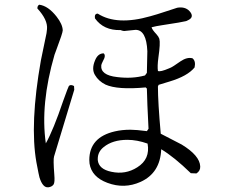

<svg xmlns="http://www.w3.org/2000/svg" viewBox="-20 -763 960 817"><path d="M816 -25 792 -26Q721 -95 666 -128Q662 -27 578 11Q509 42 437 15Q370 -10 361 -67Q360 -74 360 -82Q360 -179 469 -204Q499 -211 535 -211Q559 -211 605 -205L612 -215Q606 -329 605 -386L600 -391Q480 -380 429 -403Q399 -418 384 -444Q369 -469 384 -505Q396 -536 421 -536Q432 -527 418 -503Q412 -491 411 -486Q406 -443 479 -435Q543 -427 597 -442L605 -453L607 -545Q603 -636 557 -636L508 -631Q500 -632 493 -635Q421 -633 384 -685Q381 -705 396 -705Q477 -653 620 -694Q643 -700 691 -716L734 -730Q737 -731 741 -731Q774 -734 791 -710Q806 -688 778 -676Q775 -674 771 -673Q757 -669 671 -656Q644 -652 625 -647Q627 -637 646 -617Q655 -607 658 -598Q663 -580 654 -518Q649 -481 652 -461Q662 -456 699 -472Q703 -474 706 -475Q714 -478 748 -502Q776 -521 799 -515Q814 -503 808 -476Q778 -439 701 -416Q659 -403 655 -402L652 -395Q652 -328 664 -194L753 -148Q830 -101 832 -55Q833 -36 816 -25ZM608 -152Q563 -168 522 -168Q459 -168 421 -137Q396 -117 396 -87Q396 -85 396 -82Q400 -43 454 -32Q514 -19 564 -51Q620 -86 608 -152ZM296 -381 210 -97Q206 -85 211 -21Q214 13 208 22Q201 32 186 34Q162 37 148 -8Q146 -14 135 -72Q106 -235 154 -506L178 -622Q179 -631 180 -639Q184 -678 139 -727Q139 -739 147 -743Q185 -738 221 -692Q246 -660 247 -634Q247 -623 219 -549Q214 -537 212 -530Q151 -320 175 -153Q207 -210 249 -334Q271 -395 273 -397Q280 -405 295 -397Z"/></svg>

Font: cwTeXFangSong
Style: Medium
Weight: 500
Version: Version 1.17